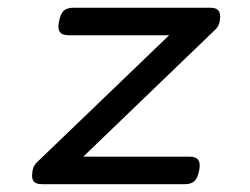

<svg xmlns="http://www.w3.org/2000/svg" viewBox="-20 -471 640 491"><path d="M62 -22Q62 -25.4 63 -33.2Q65.4 -47.4 73.7 -55.2L412.6 -380.9H155.3Q142.1 -380.9 135.7 -386.2Q129.4 -391.6 129.4 -403.3Q129.4 -408.7 130.9 -416Q134.3 -435.1 142.6 -443.1Q150.9 -451.2 167.5 -451.2H517.1Q530.8 -451.2 536.9 -446Q543 -440.9 543 -428.7Q543 -425.8 542 -418Q540 -403.8 530.8 -395.5L192.9 -70.3H464.8Q478 -70.3 484.4 -64.9Q490.7 -59.6 490.7 -47.9Q490.7 -42.5 489.3 -35.2Q485.8 -16.1 477.5 -8.1Q469.2 0 452.6 0H88.4Q74.7 0 68.4 -5.1Q62 -10.3 62 -22Z"/></svg>

Font: Courier Prime Sans
Style: Italic
Weight: 400
Italic angle: -10°
Designer: Alan Dague-Greene
Foundry: Quote-Unquote Apps
Version: Version 3.020